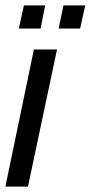

<svg xmlns="http://www.w3.org/2000/svg" viewBox="-29 -694 337 714"><path d="M-9 0 97 -510H183L75 0ZM41 -588 60 -674H139L122 -588ZM189 -588 207 -674H288L269 -588Z"/></svg>

Font: Saira Ultra Condensed SemiBold
Style: Italic
Weight: 600
Width: 1
Italic angle: -12°
Designer: Hector Gatti with collaboration of the Omnibus-Type team
Foundry: Omnibus-Type
Version: Version 1.001; ttfautohint (v1.8)